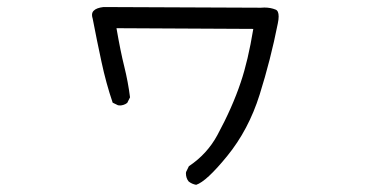

<svg xmlns="http://www.w3.org/2000/svg" viewBox="-20 -489 1040 540"><path d="M763.7 -442.4Q763.7 -458.5 755.4 -461.9Q741.2 -467.8 723.6 -467.8L713.9 -467.3L271 -469.2Q251 -466.8 243.7 -459Q238.8 -454.6 238.8 -446.8Q238.8 -442.4 240.7 -436.5Q252.4 -375.5 265.4 -315.2Q278.3 -254.9 296.9 -200.2L312 -192.9Q314 -192.4 317.9 -192.4Q321.8 -192.4 327.4 -194.1Q333 -195.8 337.9 -199.7L345.7 -215.3Q340.3 -258.3 329.6 -301.5Q318.8 -344.7 307.6 -409.7L692.4 -407.7Q677.7 -318.4 657.2 -257.8Q633.8 -187.5 591.3 -108.9Q562.5 -55.7 511.2 -21.5L503.4 -5.4Q502.9 -3.4 502.9 -2Q502.9 12.2 510.7 21.5Q520 28.8 531.7 30.8Q560.5 21.5 618.7 -49.8Q679.2 -124 710.2 -222.7Q741.2 -321.3 761.2 -422.4Q763.7 -434.1 763.7 -442.4Z"/></svg>

Font: NaikaiFont
Style: Light
Weight: 300
Version: Version 1.89